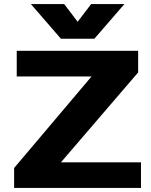

<svg xmlns="http://www.w3.org/2000/svg" viewBox="-20 -932 749 952"><path d="M50 0ZM679 -127V0H50V-99L434 -553H63V-680H665V-573L282 -127ZM597 -912 448 -740H282L133 -912H298L365 -824L432 -912Z"/></svg>

Font: Martel Sans Black
Style: Regular
Weight: 900
Designer: Dan Reynolds and Mathieu Réguer
Foundry: Dan Reynolds and Mathieu Réguer
Version: Version 1.002; ttfautohint (v1.1) -l 5 -r 5 -G 72 -x 0 -D la